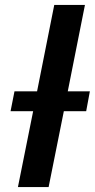

<svg xmlns="http://www.w3.org/2000/svg" viewBox="-20 -762 386 782"><path d="M53 0 115 -309H23L39 -390H131L201 -742H326L256 -390H346L331 -309H240L178 0Z"/></svg>

Font: Montserrat Thin SemiBold
Style: Italic
Weight: 600
Italic angle: -11.3°
Version: Version 9.000